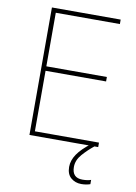

<svg xmlns="http://www.w3.org/2000/svg" viewBox="-100 -778 750 1059"><g transform="rotate(10 275.0 -248.5)"><path d="M488 0H103V-714H488V-689H129V-389H468V-364H129V-25H488ZM375 131Q375 192 433 192Q462 192 481 185V209Q473 212 460 214.5Q447 217 431 217Q397 217 373 196.5Q349 176 349 135Q349 99 373 63.5Q397 28 449 -11L467 0Q433 27 404 60Q375 93 375 131Z"/></g></svg>

Font: Noto Sans Bengali UI Thin
Style: Regular
Weight: 100
Designer: Jelle Bosma - Monotype Design Team
Foundry: Monotype Imaging Inc.
Version: Version 2.003; ttfautohint (v1.8.4.7-5d5b)